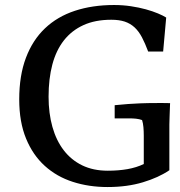

<svg xmlns="http://www.w3.org/2000/svg" viewBox="-20 -732 721 770"><path d="M437.5 -711.9Q472.7 -711.9 505.1 -707Q537.6 -702.1 564.9 -694.6Q592.3 -687 613.3 -678.2Q634.3 -669.4 646.5 -661.6L634.3 -525.4H574.2Q562 -558.1 549.3 -582.3Q536.6 -606.4 519.8 -622.1Q502.9 -637.7 480.5 -645.3Q458 -652.8 426.3 -652.8Q361.8 -652.8 314.7 -631.3Q267.6 -609.9 236.3 -570.1Q205.1 -530.3 189.9 -473.1Q174.8 -416 174.8 -344.2Q174.8 -277.8 190.2 -223.1Q205.6 -168.5 235.6 -129.4Q265.6 -90.3 309.8 -68.8Q354 -47.4 412.1 -47.4Q455.1 -47.4 491.2 -53.7Q527.3 -60.1 556.6 -74.2V-187.5Q556.6 -205.6 555.2 -221.9Q553.7 -238.3 549.8 -250.5Q539.1 -254.4 526.1 -255.9Q513.2 -257.3 497.6 -257.3H439.9V-310.1Q448.2 -310.5 461.2 -312Q474.1 -313.5 494.1 -314.9Q514.2 -316.4 542.7 -317.6Q571.3 -318.8 610.8 -318.8Q622.6 -318.8 635.3 -318.8Q647.9 -318.8 662.1 -318.4Q661.1 -294.9 660.6 -278.6Q660.2 -262.2 659.7 -250.7Q659.2 -239.3 659.2 -232.4Q659.2 -225.6 659.2 -221.2V-49.3Q616.2 -20 553.2 -1Q490.2 18.1 411.1 18.1Q336.4 18.1 272 -2.7Q207.5 -23.4 159.7 -66.7Q111.8 -109.9 84.5 -176.3Q57.1 -242.7 57.1 -333.5Q57.1 -429.2 84 -500.2Q110.8 -571.3 160.4 -618.4Q210 -665.5 280.3 -688.7Q350.6 -711.9 437.5 -711.9Z"/></svg>

Font: Tienne
Style: Regular
Weight: 400
Designer: vernon adams
Foundry: vernon adams
Version: Version 1.001